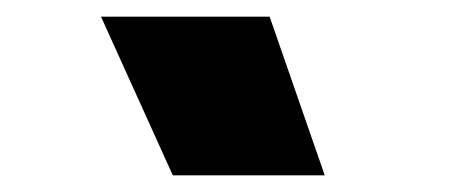

<svg xmlns="http://www.w3.org/2000/svg" viewBox="-20 -800 540 230"><path d="M369 -590H187L101 -780H303Z"/></svg>

Font: Tanohe Sans ExtraBold
Style: Italic
Weight: 800
Designer: Village Type and Design LLC & Cristiano Sobral
Foundry: Cooper Hewitt Smithsonian Design Museum
Version: Version 1.00;September 29, 2021;FontCreator 13.0.0.2655 64-b